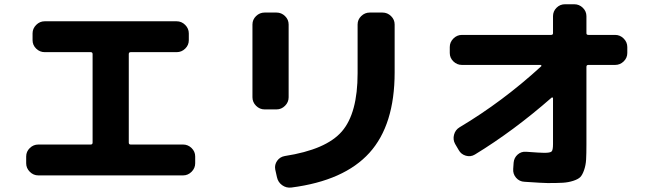

<svg xmlns="http://www.w3.org/2000/svg" viewBox="-20 -822 3040 902"><path d="M160 2Q137 2 120 -15Q103 -32 103 -55V-87Q103 -110 120 -126.5Q137 -143 160 -143H406Q415 -143 415 -152V-568Q415 -577 406 -577H190Q167 -577 150 -593.5Q133 -610 133 -633V-665Q133 -688 150 -705Q167 -722 190 -722H810Q833 -722 850 -705Q867 -688 867 -665V-633Q867 -610 850 -593.5Q833 -577 810 -577H594Q585 -577 585 -568V-152Q585 -143 594 -143H840Q863 -143 880 -126.5Q897 -110 897 -87V-55Q897 -32 880 -15Q863 2 840 2Z M1777 -763Q1800 -763 1817 -746.5Q1834 -730 1834 -707V-482Q1834 -235 1715.5 -104Q1597 27 1349 59Q1325 62 1305.5 48Q1286 34 1281 10L1273 -26Q1269 -48 1282 -66.5Q1295 -85 1318 -89Q1512 -119 1586 -204.5Q1660 -290 1660 -478V-707Q1660 -730 1677 -746.5Q1694 -763 1717 -763ZM1223 -308Q1200 -308 1183 -325Q1166 -342 1166 -365V-707Q1166 -730 1183 -746.5Q1200 -763 1223 -763H1279Q1302 -763 1319 -746.5Q1336 -730 1336 -707V-365Q1336 -342 1319 -325Q1302 -308 1279 -308Z M2150 -517Q2127 -517 2110 -533.5Q2093 -550 2093 -573V-601Q2093 -624 2110 -641Q2127 -658 2150 -658H2569Q2578 -658 2578 -666V-746Q2578 -769 2594.5 -785.5Q2611 -802 2634 -802H2678Q2701 -802 2718 -785.5Q2735 -769 2735 -746V-666Q2735 -658 2744 -658H2870Q2893 -658 2910 -641Q2927 -624 2927 -601V-573Q2927 -550 2910 -533.5Q2893 -517 2870 -517H2744Q2735 -517 2735 -508V-144Q2735 -99 2733.5 -72.5Q2732 -46 2724 -23Q2716 0 2706 10Q2696 20 2673 27.5Q2650 35 2624 36.5Q2598 38 2553 38Q2532 38 2444 32Q2420 31 2404.5 13Q2389 -5 2391 -29L2393 -58Q2395 -81 2412 -96Q2429 -111 2452 -109Q2519 -104 2537 -104Q2565 -104 2571.5 -110.5Q2578 -117 2578 -145V-361Q2578 -363 2575.5 -364Q2573 -365 2571 -363Q2393 -207 2211 -96Q2191 -84 2168.5 -90.5Q2146 -97 2135 -117L2118 -146Q2107 -166 2113 -189Q2119 -212 2139 -224Q2342 -345 2523 -511Q2525 -515 2520 -517Z"/></svg>

Font: Rounded Mplus 1c ExtraBold
Style: Regular
Weight: 800
Version: Version 1.059.20150529